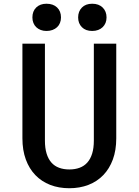

<svg xmlns="http://www.w3.org/2000/svg" viewBox="-20 -1002 747 1033"><path d="M100.6 -767.1H221.7V-245.6Q221.7 -205.1 230.7 -175.8Q239.7 -146.5 256.6 -127.4Q273.4 -108.4 297.9 -99.4Q322.3 -90.3 353 -90.3Q383.8 -90.3 408.2 -99.4Q432.6 -108.4 449.7 -127.4Q466.8 -146.5 475.8 -175.8Q484.9 -205.1 484.9 -245.6V-767.1H605.5V-257.8Q605.5 -193.8 587.2 -144Q568.8 -94.2 535.6 -59.8Q502.4 -25.4 455.8 -7.3Q409.2 10.7 353 10.7Q296.4 10.7 250 -7.3Q203.6 -25.4 170.4 -59.8Q137.2 -94.2 118.9 -144Q100.6 -193.8 100.6 -257.8ZM476.1 -835.4Q440.9 -835.4 420.7 -855.7Q400.4 -876 400.4 -908.2Q400.4 -940.9 420.7 -961.4Q440.9 -981.9 476.1 -981.9Q511.7 -981.9 532.5 -961.4Q553.2 -940.9 553.2 -908.2Q553.2 -892.1 547.9 -878.9Q542.5 -865.7 532.5 -856Q522.5 -846.2 508.1 -840.8Q493.7 -835.4 476.1 -835.4ZM230 -835.4Q212.9 -835.4 199 -840.8Q185.1 -846.2 175 -855.7Q165 -865.2 159.7 -878.7Q154.3 -892.1 154.3 -908.2Q154.3 -941.9 175 -961.9Q195.8 -981.9 230 -981.9Q266.1 -981.9 287.1 -961.9Q308.1 -941.9 308.1 -908.2Q308.1 -892.1 302.7 -878.7Q297.4 -865.2 287.1 -855.7Q276.9 -846.2 262.5 -840.8Q248 -835.4 230 -835.4Z"/></svg>

Font: Tauri
Style: Regular
Weight: 400
Designer: Yvonne Schüttler
Foundry: Yvonne Schüttler
Version: Version 1.003; ttfautohint (v0.93.8-669f) -l 13 -r 13 -G 200